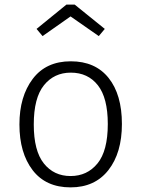

<svg xmlns="http://www.w3.org/2000/svg" viewBox="-20 -799 611 830"><path d="M285 11Q178 11 121 -63.5Q64 -138 64 -261Q64 -382 121.5 -458Q179 -534 286 -534Q392 -534 449.5 -462Q507 -390 507 -263Q507 -138 448.5 -63.5Q390 11 285 11ZM285 -38Q357 -38 401.5 -92.5Q446 -147 446 -263Q446 -376 403 -430.5Q360 -485 286 -485Q214 -485 170 -430.5Q126 -376 126 -261Q126 -147 169.5 -92.5Q213 -38 285 -38ZM407 -643 285 -728 164 -643 138 -674 267 -779H303L433 -674Z"/></svg>

Font: Trujillo Light
Style: Regular
Weight: 300
Designer: Fira Sans original fonts by bBox Type GmbH, Carrois Corporate GbR, & Edenspiekermann AG / Changes by Cristiano Sobral
Foundry: Fira Sans original fonts by bBox Type GmbH, Carrois Corporate GbR, & Edenspiekermann AG / Changes by Cristiano Sobral
Version: Version 4.301;July 28, 2020;FontCreator 13.0.0.2655 64-bit